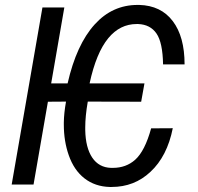

<svg xmlns="http://www.w3.org/2000/svg" viewBox="-20 -741 795 771"><path d="M185.5 -406.2H251.5Q287.1 -562.5 360.4 -643.1Q431.2 -721.2 532.7 -721.2Q535.6 -721.2 539.1 -721.2Q626.5 -718.8 673.8 -656.2Q721.2 -593.8 721.2 -482.4H634.8Q633.3 -570.3 608.4 -606.4Q583.5 -642.6 534.7 -644.5Q531.7 -644.5 528.8 -644.5Q461.9 -644.5 415 -587.9Q366.2 -528.8 339.8 -406.2H560.1L546.9 -332.5L332.5 -333Q322.3 -274.4 322.3 -229.5Q322.3 -224.1 322.3 -218.8Q323.7 -147.9 350.3 -108.2Q377 -68.4 425.8 -66.9Q429.7 -66.9 433.1 -66.9Q486.3 -66.9 522.9 -99.6Q562 -134.8 586.9 -225.6L673.8 -226.1Q651.4 -113.3 584 -50.8Q519.5 9.8 428.2 9.8Q424.8 9.8 420.9 9.8Q361.8 8.3 319.3 -24.7Q276.9 -57.6 255.9 -118.2Q236.3 -174.3 236.3 -240.2Q236.3 -244.6 236.3 -249.5Q236.8 -286.6 245.1 -333L172.4 -332.5L114.7 0H26.9L150.4 -710.9H238.3Z"/></svg>

Font: MAUL Condensed Italic
Style: Condenced Regular Italic
Weight: 400
Italic angle: -12°
Designer: MAUL
Version: Version 1.0; 2020; ttfautohint (v1.8.3)